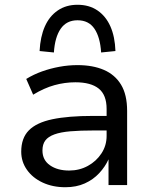

<svg xmlns="http://www.w3.org/2000/svg" viewBox="-20 -776 641 805"><path d="M254 9Q201 9 159 -10.5Q117 -30 93 -64Q69 -98 69 -140Q69 -197 101 -229.5Q133 -262 199.5 -276Q266 -290 370 -290H441V-229H374Q316 -229 275 -225.5Q234 -222 208 -212.5Q182 -203 170 -187Q158 -171 158 -145Q158 -105 189.5 -83Q221 -61 270 -61Q313 -61 348.5 -80.5Q384 -100 405.5 -133Q427 -166 427 -206V-319Q427 -378 394 -404.5Q361 -431 296 -431Q252 -431 208.5 -419Q165 -407 119 -379L90 -445Q121 -464 156 -476.5Q191 -489 229 -496Q267 -503 305 -503Q369 -503 415.5 -483Q462 -463 487.5 -421Q513 -379 513 -311V0H435V-108Q421 -77 396 -50Q371 -23 335.5 -7Q300 9 254 9ZM206 -556 146 -562Q149 -622 168 -665Q187 -708 222 -732Q257 -756 305 -756Q354 -756 389 -732Q424 -708 443 -665Q462 -622 464 -562L404 -556Q400 -620 376 -655.5Q352 -691 305 -691Q259 -691 234.5 -655.5Q210 -620 206 -556Z"/></svg>

Font: Nunito Sans 8pt
Style: Regular
Weight: 400
Version: Version 3.101;gftools[0.9.27]